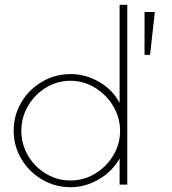

<svg xmlns="http://www.w3.org/2000/svg" viewBox="-20 -770 716 801"><path d="M37 -225Q37 -289 69 -343Q101 -397 155.5 -429Q210 -461 275 -461Q338 -461 395 -427.5Q452 -394 479 -340V-750H511V0H479V-109Q449 -55 392.5 -22Q336 11 275 11Q210 11 155.5 -21Q101 -53 69 -107Q37 -161 37 -225ZM481 -224Q481 -279 452.5 -327Q424 -375 376.5 -404Q329 -433 274 -433Q219 -433 172 -404.5Q125 -376 97 -328Q69 -280 69 -225Q69 -169 96.5 -121.5Q124 -74 171.5 -45.5Q219 -17 274 -17Q329 -17 376.5 -45.5Q424 -74 452.5 -121.5Q481 -169 481 -224ZM583 -720H626L606 -541H583Z"/></svg>

Font: Poiret One
Style: Regular
Weight: 400
Designer: Denis Masharov (denis.masharov@gmail.com), Cyreal (Charset Expansion)
Foundry: Denis Masharov
Version: Version 1.101